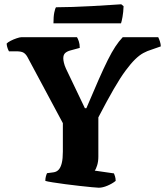

<svg xmlns="http://www.w3.org/2000/svg" viewBox="-20 -878 772 898"><path d="M442 0Q434 0 409.5 -2.5Q385 -5 352 -8.5Q319 -12 286 -16.5Q253 -21 227 -25Q201 -29 192 -32Q192 -43 194.5 -52.5Q197 -62 200 -68L230 -72Q245 -74 254.5 -84.5Q264 -95 269 -115.5Q274 -136 274 -169V-302L108 -612Q100 -626 89.5 -632Q79 -638 56 -638H22Q19 -643 15.5 -652.5Q12 -662 11 -674Q16 -680 29.5 -687Q43 -694 58 -699Q73 -704 80 -704H340Q344 -698 348.5 -685Q353 -672 353 -654L309 -642Q294 -638 285 -630Q276 -622 276 -605Q276 -597 279 -584Q282 -571 289 -556L377 -372H384Q417 -450 441 -504.5Q465 -559 484 -597Q503 -635 519.5 -660Q536 -685 554 -704H720Q724 -696 728 -684Q732 -672 732 -661L689 -646Q669 -640 650.5 -630Q632 -620 612 -600.5Q592 -581 567.5 -548Q543 -515 512 -461.5Q481 -408 440 -329V-145Q440 -123 434.5 -105Q429 -87 423 -80L513 -67Q515 -63 518 -53Q521 -43 521 -32Q505 -19 482.5 -9.5Q460 0 442 0ZM230 -769Q230 -801 234 -820Q238 -839 242 -844Q275 -844 319.5 -845.5Q364 -847 410 -849.5Q456 -852 493 -854.5Q530 -857 547 -858L558 -849Q557 -821 553 -799Q549 -777 546 -769Z"/></svg>

Font: Texturina Medium 12pt ExtraBold
Style: Regular
Weight: 800
Version: Version 1.002